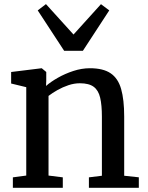

<svg xmlns="http://www.w3.org/2000/svg" viewBox="-20 -892 703 912"><path d="M104.7 -58.1V-477.9L32.9 -495.3V-550L175.6 -567.6H178.6L199.7 -550.1V-508.3L198.7 -483.7Q220.4 -503 254.5 -522.4Q288.6 -541.9 328.4 -554.9Q368.2 -567.9 407 -567.9Q470.3 -567.9 505.6 -543.8Q541 -519.8 555.4 -469.2Q569.9 -418.5 569.9 -338.6V-57.2L639.4 -49.8V0H402.3V-49.6L464 -57.2V-338Q464 -392.7 455.8 -427.8Q447.7 -462.9 425.1 -479.7Q402.5 -496.5 359.3 -496.5Q332.8 -496.5 305.3 -487.4Q277.8 -478.2 253.1 -464.3Q228.4 -450.4 210.5 -436.4V-58.1L278.3 -49.6V0H41.1V-49.6ZM284.7 -650.7 159.2 -842.6 198.3 -872.5 329.2 -728 459.6 -872.2 499 -842.6 373.7 -650.7Z"/></svg>

Font: Merriweather Light
Style: Regular
Weight: 300
Version: Version 2.100